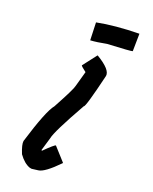

<svg xmlns="http://www.w3.org/2000/svg" viewBox="-210 -888 731 915"><g transform="rotate(30 155.5 -430.0)"><path d="M144.5 -647.5H146.5Q228.5 -616.2 228.5 -583Q217.8 -405.3 209 -405.3Q146.5 -228.5 146.5 -192.4L138.7 -124L140.6 -122.1H142.6Q181.2 -176.8 187.5 -176.8L257.8 -122.1V-120.1Q204.1 -41 173.8 -32.2L142.6 -22.5H132.8Q101.6 -27.3 68.4 -59.6Q43 -100.1 43 -118.2Q64.5 -294.9 87.9 -335Q127 -451.7 127 -469.7L134.8 -549.8Q104.5 -565.4 103.5 -569.3ZM265.8 -836.9 279.9 -749Q276.4 -745.1 156.4 -717.8Q111.1 -700.2 78.3 -692.4L59.6 -780.3Q144.7 -813.5 265.8 -836.9Z"/></g></svg>

Font: ww_drahtTSB
Style: Regular
Weight: 400
Designer: Dr. Wolfgang Wiebecke
Version: Version 1.06 May 21, 2010, initial release